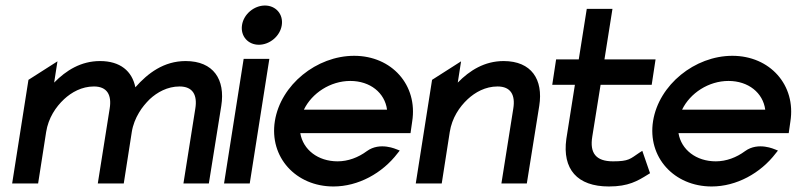

<svg xmlns="http://www.w3.org/2000/svg" viewBox="-20 -664 2884 695"><path d="M24 0H118L147 -186C155 -237 182 -277 212 -305C239 -330 276 -351 320 -351C368 -351 385 -320 377 -271L334 0H428L457 -186C461 -212 471 -236 483 -256C494 -275 508 -291 522 -305C549 -330 586 -351 630 -351C678 -351 695 -320 687 -271L644 0H736L781 -281C796 -376 753 -443 652 -443C573 -443 515 -399 470 -348C458 -407 415 -443 342 -443C273 -443 219 -409 176 -365L188 -442L83 -375Z M856 -573C850 -533 878 -502 917 -502C956 -502 994 -533 1000 -573C1006 -613 978 -644 939 -644C900 -644 862 -613 856 -573ZM791 0H884L955 -451H862Z M975 -226C954 -95 1051 11 1187 11C1277 11 1364 -37 1419 -109L1427 -119L1417 -123C1416 -123 1356 -152 1308 -117C1277 -94 1240 -80 1202 -80C1131 -80 1077 -122 1067 -182H1466L1472 -224C1493 -356 1398 -462 1262 -462C1126 -462 996 -357 975 -226ZM1080 -267C1109 -327 1176 -371 1248 -371C1320 -371 1373 -328 1381 -267Z M1485 0H1579L1608 -186C1616 -237 1643 -277 1673 -305C1700 -330 1737 -351 1781 -351C1829 -351 1846 -320 1838 -271L1795 0H1887L1932 -281C1947 -376 1904 -443 1803 -443C1734 -443 1680 -409 1637 -365L1649 -442L1544 -375Z M1979 -357H2061L2030 -161C2015 -52 2069 11 2184 11C2255 11 2288 -9 2325 -32L2333 -37L2305 -118L2294 -111C2261 -89 2257 -80 2199 -80C2137 -80 2114 -110 2124 -170L2154 -357H2339L2353 -449H2168L2197 -632H2104L2075 -449H1993Z M2344 -226C2323 -95 2420 11 2556 11C2646 11 2733 -37 2788 -109L2796 -119L2786 -123C2785 -123 2725 -152 2677 -117C2646 -94 2609 -80 2571 -80C2500 -80 2446 -122 2436 -182H2835L2841 -224C2862 -356 2767 -462 2631 -462C2495 -462 2365 -357 2344 -226ZM2449 -267C2478 -327 2545 -371 2617 -371C2689 -371 2742 -328 2750 -267Z"/></svg>

Font: Charger Pro
Style: ExBdObl
Weight: 400
Designer: Jasper
Foundry: Cannot Into Space Fonts
Version: Version 1.09